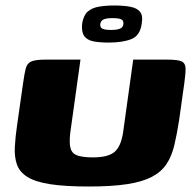

<svg xmlns="http://www.w3.org/2000/svg" viewBox="-20 -677 705 699"><path d="M632 -239Q624 -188 614.5 -148Q605 -108 586 -79.5Q567 -51 532.5 -33Q498 -15 442.5 -6.5Q387 2 303 2Q216 2 162 -6.5Q108 -15 79.5 -33Q51 -51 41.5 -78.5Q32 -106 34 -143Q36 -180 43 -227L64 -374Q69 -410 74 -428.5Q79 -447 94.5 -453.5Q110 -460 148 -460H273L236 -195Q231 -154 237.5 -135Q244 -116 264.5 -110Q285 -104 318 -104Q373 -104 396.5 -123.5Q420 -143 428 -194L465 -460H588Q627 -460 641 -453.5Q655 -447 655.5 -428.5Q656 -410 651 -374ZM376 -522Q343 -522 320 -526.5Q297 -531 286.5 -546Q276 -561 279 -591Q284 -621 299 -634.5Q314 -648 339 -652.5Q364 -657 396 -657Q430 -657 454 -652.5Q478 -648 489.5 -634.5Q501 -621 496 -591Q490 -547 458 -534.5Q426 -522 376 -522ZM384 -568Q405 -568 416.5 -572.5Q428 -577 429 -589Q431 -602 421.5 -606.5Q412 -611 390 -611Q368 -611 357.5 -606.5Q347 -602 345 -589Q344 -577 353 -572.5Q362 -568 384 -568Z"/></svg>

Font: Genos ExtraBold
Style: Italic
Weight: 800
Italic angle: -8°
Version: Version 1.010